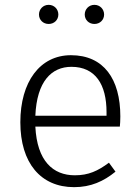

<svg xmlns="http://www.w3.org/2000/svg" viewBox="-20 -762 575 793"><path d="M181 -663C204 -663 221 -680 221 -702C221 -724 204 -742 181 -742C158 -742 141 -724 141 -702C141 -680 158 -663 181 -663ZM370 -663C393 -663 410 -680 410 -702C410 -724 393 -742 370 -742C347 -742 330 -724 330 -702C330 -680 347 -663 370 -663ZM477 -281C477 -435 409 -534 273 -534C145 -534 64 -424 64 -257C64 -89 148 11 286 11C355 11 408 -13 457 -53L430 -90C384 -56 346 -38 289 -38C199 -38 133 -97 126 -239H475C476 -249 477 -265 477 -281ZM420 -284H126C132 -426 193 -486 275 -486C374 -486 420 -413 420 -299Z"/></svg>

Font: FiraGO Light
Style: Regular
Weight: 300
Designer: bBox Type
Foundry: bBox Type GmbH
Version: Version 1.001;PS 001.001;hotconv 1.0.88;makeotf.lib2.5.64775